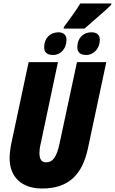

<svg xmlns="http://www.w3.org/2000/svg" viewBox="-20 -1070 658 1100"><path d="M344 -906H464C490 -930 587 -1011 617 -1042L618 -1050H440C408 -998 383 -966 347 -917ZM285 -755C328 -755 361 -792 361 -842C361 -869 344 -885 315 -885C267 -885 233 -851 233 -800C233 -769 250 -755 285 -755ZM475 -755C517 -755 552 -793 552 -842C552 -870 535 -885 504 -885C456 -885 423 -851 423 -800C423 -770 440 -755 475 -755ZM221 10C374 10 452 -70 484 -221L589 -714H421L321 -247C304 -168 282 -140 244 -140C219 -140 206 -156 206 -194C206 -207 208 -226 213 -246L312 -714H144L45 -249C39 -219 35 -187 35 -164C35 -55 105 10 221 10Z"/></svg>

Font: Noto Sans UI Condensed Black
Style: Italic
Weight: 900
Width: 3
Italic angle: -192°
Designer: Monotype Design Team
Foundry: Monotype Imaging Inc.
Version: Version 1.901